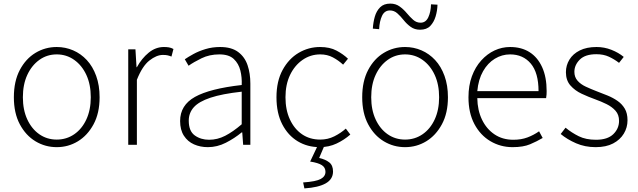

<svg xmlns="http://www.w3.org/2000/svg" viewBox="-20 -804 3544 1066"><path d="M295 13Q231 13 177 -19.5Q123 -52 90 -114Q57 -176 57 -264Q57 -353 90 -415.5Q123 -478 177 -510.5Q231 -543 295 -543Q343 -543 386 -524.5Q429 -506 462 -470.5Q495 -435 514 -382.5Q533 -330 533 -264Q533 -176 499.5 -114Q466 -52 412.5 -19.5Q359 13 295 13ZM295 -29Q349 -29 392 -58.5Q435 -88 459.5 -141Q484 -194 484 -264Q484 -335 459.5 -388Q435 -441 392 -471.5Q349 -502 295 -502Q241 -502 198.5 -471.5Q156 -441 131.5 -388Q107 -335 107 -264Q107 -194 131.5 -141Q156 -88 198.5 -58.5Q241 -29 295 -29Z M692 0V-530H732L738 -431H740Q767 -480 805.5 -511.5Q844 -543 890 -543Q905 -543 917.5 -541Q930 -539 943 -532L932 -490Q919 -495 909.5 -497Q900 -499 884 -499Q849 -499 809.5 -468Q770 -437 740 -361V0Z M1134 13Q1092 13 1057 -2.5Q1022 -18 1001 -50.5Q980 -83 980 -132Q980 -220 1062.5 -266Q1145 -312 1322 -332Q1324 -374 1314.5 -412.5Q1305 -451 1278 -476.5Q1251 -502 1198 -502Q1143 -502 1099 -480.5Q1055 -459 1027 -439L1006 -475Q1025 -488 1054 -504Q1083 -520 1121 -531.5Q1159 -543 1202 -543Q1265 -543 1302 -515.5Q1339 -488 1354.5 -442Q1370 -396 1370 -340V0H1330L1325 -69H1322Q1282 -36 1234 -11.5Q1186 13 1134 13ZM1141 -28Q1187 -28 1230 -50Q1273 -72 1322 -114V-295Q1213 -283 1148.5 -261.5Q1084 -240 1056 -208.5Q1028 -177 1028 -134Q1028 -76 1061.5 -52Q1095 -28 1141 -28Z M1755 13Q1687 13 1633 -19.5Q1579 -52 1547 -114Q1515 -176 1515 -264Q1515 -353 1549 -415.5Q1583 -478 1638 -510.5Q1693 -543 1757 -543Q1811 -543 1848.5 -523Q1886 -503 1912 -478L1885 -445Q1859 -469 1828 -485.5Q1797 -502 1758 -502Q1704 -502 1660 -471.5Q1616 -441 1590.5 -388Q1565 -335 1565 -264Q1565 -194 1589.5 -141Q1614 -88 1657 -58.5Q1700 -29 1758 -29Q1800 -29 1836 -47Q1872 -65 1900 -90L1925 -57Q1891 -27 1848.5 -7Q1806 13 1755 13ZM1670 242 1663 209Q1735 204 1761 189.5Q1787 175 1787 150Q1787 126 1767 113Q1747 100 1702 93L1747 -2H1784L1752 73Q1787 81 1808 97.5Q1829 114 1829 148Q1829 191 1788.5 214Q1748 237 1670 242Z M2229 13Q2165 13 2111 -19.5Q2057 -52 2024 -114Q1991 -176 1991 -264Q1991 -353 2024 -415.5Q2057 -478 2111 -510.5Q2165 -543 2229 -543Q2277 -543 2320 -524.5Q2363 -506 2396 -470.5Q2429 -435 2448 -382.5Q2467 -330 2467 -264Q2467 -176 2433.5 -114Q2400 -52 2346.5 -19.5Q2293 13 2229 13ZM2229 -29Q2283 -29 2326 -58.5Q2369 -88 2393.5 -141Q2418 -194 2418 -264Q2418 -335 2393.5 -388Q2369 -441 2326 -471.5Q2283 -502 2229 -502Q2175 -502 2132.5 -471.5Q2090 -441 2065.5 -388Q2041 -335 2041 -264Q2041 -194 2065.5 -141Q2090 -88 2132.5 -58.5Q2175 -29 2229 -29ZM2312 -639Q2282 -639 2260 -655Q2238 -671 2221 -692.5Q2204 -714 2186 -730Q2168 -746 2145 -746Q2115 -746 2101 -716Q2087 -686 2085 -642L2050 -645Q2052 -680 2061 -711.5Q2070 -743 2090.5 -763.5Q2111 -784 2147 -784Q2177 -784 2199 -768Q2221 -752 2238.5 -731Q2256 -710 2274 -694Q2292 -678 2315 -678Q2344 -678 2358 -708Q2372 -738 2373 -780L2409 -778Q2408 -744 2398.5 -712.5Q2389 -681 2369 -660Q2349 -639 2312 -639Z M2826 13Q2759 13 2703 -20Q2647 -53 2614 -115Q2581 -177 2581 -264Q2581 -329 2600 -380.5Q2619 -432 2652 -468.5Q2685 -505 2726 -524Q2767 -543 2812 -543Q2875 -543 2920 -514.5Q2965 -486 2990 -431Q3015 -376 3015 -298Q3015 -289 3014.5 -279.5Q3014 -270 3012 -259H2630Q2631 -192 2656 -140Q2681 -88 2725.5 -58Q2770 -28 2830 -28Q2874 -28 2908.5 -41Q2943 -54 2973 -75L2993 -38Q2961 -19 2923 -3Q2885 13 2826 13ZM2630 -298H2970Q2970 -400 2927 -451Q2884 -502 2812 -502Q2767 -502 2727.5 -478Q2688 -454 2662 -408.5Q2636 -363 2630 -298Z M3287 13Q3228 13 3178.5 -8.5Q3129 -30 3093 -60L3120 -95Q3154 -67 3193.5 -47.5Q3233 -28 3289 -28Q3353 -28 3385 -59Q3417 -90 3417 -133Q3417 -167 3397.5 -189Q3378 -211 3347.5 -226Q3317 -241 3286 -252Q3247 -266 3209.5 -283.5Q3172 -301 3147 -329.5Q3122 -358 3122 -403Q3122 -441 3141.5 -473Q3161 -505 3199 -524Q3237 -543 3292 -543Q3335 -543 3374.5 -527.5Q3414 -512 3443 -488L3417 -455Q3391 -475 3361 -489Q3331 -503 3291 -503Q3229 -503 3199 -473Q3169 -443 3169 -405Q3169 -376 3186.5 -356Q3204 -336 3232 -323Q3260 -310 3291 -298Q3323 -286 3353.5 -273.5Q3384 -261 3409 -243.5Q3434 -226 3449 -200.5Q3464 -175 3464 -136Q3464 -96 3443.5 -62Q3423 -28 3384 -7.5Q3345 13 3287 13Z"/></svg>

Font: Noto Sans TC Thin ExtraLight
Style: Regular
Weight: 250
Version: Version 2.004-H2;hotconv 1.0.118;makeotfexe 2.5.65603